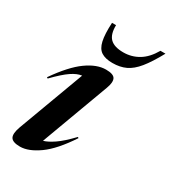

<svg xmlns="http://www.w3.org/2000/svg" viewBox="-182 -826 830 932"><g transform="rotate(30 233.0 -360.0)"><path d="M32.5 -68 169.5 -437.5Q143.5 -434.5 112 -413.2Q80.5 -392 31.5 -341.5L25.5 -345.5Q91 -439.5 148 -480.2Q205 -521 255.5 -521Q298 -521 307.5 -502.8Q317 -484.5 303 -447L163 -68.5Q187 -75 220.5 -97.8Q254 -120.5 300.5 -169.5L306 -166Q243 -70.5 185 -29.2Q127 12 80 12Q38.5 12 27.8 -6.5Q17 -25 32.5 -68ZM285.5 -635Q331.5 -635 370.2 -658Q409 -681 438.5 -732H466.5Q431 -667 401.2 -630.5Q371.5 -594 339.5 -579Q307.5 -564 265.5 -564Q225.5 -564 202.8 -578.8Q180 -593.5 171.8 -630.2Q163.5 -667 167 -732H189.5Q188.5 -680.5 211.5 -657.8Q234.5 -635 285.5 -635Z"/></g></svg>

Font: Newsreader 72pt SemiBold
Style: Italic
Weight: 600
Italic angle: -17°
Designer: Hugues Gentile
Foundry: Production Type
Version: Version 1.003; ttfautohint (v1.8.3)